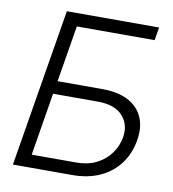

<svg xmlns="http://www.w3.org/2000/svg" viewBox="-82 -800 786 871"><g transform="rotate(10 311.5 -364.0)"><path d="M35.6 0 155.8 -727.5H580.6L570.8 -667.5H212.4L169.4 -407.7H375.5Q447.8 -407.7 494.9 -383.1Q542 -358.4 562 -313.2Q582 -268.1 571.8 -207.5Q561.5 -145 527.3 -98.4Q493.2 -51.8 437.7 -25.9Q382.3 0 308.1 0ZM111.8 -59.1H317.9Q370.1 -59.1 409.9 -79.1Q449.7 -99.1 474.4 -133.3Q499 -167.5 506.3 -208.5Q516.1 -268.6 479.7 -308.3Q443.4 -348.1 365.7 -348.1H159.2Z"/></g></svg>

Font: Inter Tight Light
Style: Italic
Weight: 300
Italic angle: -9.39999°
Designer: Rasmus Andersson
Foundry: rsms
Version: Version 3.004